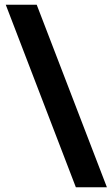

<svg xmlns="http://www.w3.org/2000/svg" viewBox="-20 -731 472 812"><path d="M300.8 61 4.4 -710.9H135.3L432.1 61Z"/></svg>

Font: Vazirmatn RD FD SemiBold
Style: Regular
Weight: 600
Designer: Saber Rastikerdar
Foundry: Saber Rastikerdar
Version: Version 33.003